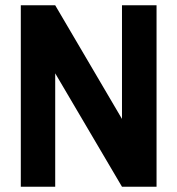

<svg xmlns="http://www.w3.org/2000/svg" viewBox="-20 -710 674 730"><path d="M575.2 0H443.8L189.9 -431.2V0H59.1V-689.9H189.9L443.8 -257.8V-689.9H575.2Z"/></svg>

Font: D-DIN-PRO
Style: Bold
Weight: 700
Designer: Charles Nix
Foundry: Datto Inc.
Version: Version 1.000;hotconv 1.0.109;makeotfexe 2.5.65596